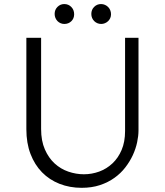

<svg xmlns="http://www.w3.org/2000/svg" viewBox="-20 -898 797 928"><path d="M178.7 -715.3V-274.4Q178.7 -217.3 196.8 -176Q214.8 -134.8 244.1 -107.9Q273.4 -81.1 310.5 -68.4Q347.7 -55.7 385.3 -55.7Q423.8 -55.7 459.7 -68.8Q495.6 -82 523.4 -108.2Q551.3 -134.3 567.9 -173.3Q584.5 -212.4 584.5 -264.6V-715.3H649.4V-267.6Q649.4 -241.2 642.8 -210.2Q636.2 -179.2 622.1 -148.4Q607.9 -117.7 585.9 -89.1Q564 -60.5 533.4 -38.6Q502.9 -16.6 463.4 -3.4Q423.8 9.8 374.5 9.8Q316.9 9.8 267.8 -9.5Q218.8 -28.8 183.1 -65.2Q147.5 -101.6 127.4 -154.1Q107.4 -206.5 107.4 -273.4V-715.3ZM244.1 -830.6Q244.1 -851.1 257.8 -864.7Q271.5 -878.4 290.5 -878.4Q311 -878.4 324.7 -864.3Q338.4 -850.1 338.4 -829.1Q338.4 -808.6 324.7 -795.4Q311 -782.2 291 -782.2Q281.2 -782.2 272.7 -785.9Q264.2 -789.6 257.8 -796.1Q251.5 -802.7 247.8 -811.5Q244.1 -820.3 244.1 -830.6ZM421.4 -830.6Q421.4 -851.1 435.1 -864.7Q448.7 -878.4 468.3 -878.4Q478.5 -878.4 487.3 -874.5Q496.1 -870.6 502.7 -864Q509.3 -857.4 512.9 -848.4Q516.6 -839.4 516.6 -829.1Q516.6 -818.8 512.7 -810.3Q508.8 -801.8 502.4 -795.7Q496.1 -789.6 487.3 -785.9Q478.5 -782.2 469.2 -782.2Q459 -782.2 450.4 -785.9Q441.9 -789.6 435.3 -796.1Q428.7 -802.7 425 -811.5Q421.4 -820.3 421.4 -830.6Z"/></svg>

Font: Proza Libre
Style: Light
Weight: 300
Designer: Jasper de Waard
Foundry: Jasper de Waard
Version: Version 1.000; ttfautohint (v1.4.1.8-43bc)